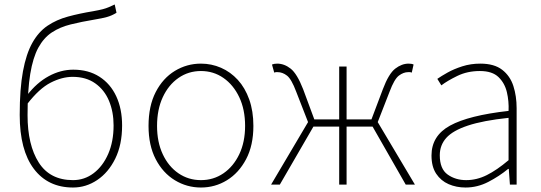

<svg xmlns="http://www.w3.org/2000/svg" viewBox="-20 -824 2416 857"><path d="M306 13Q194 13 131 -70.5Q68 -154 68 -311Q68 -428 82.5 -506Q97 -584 124.5 -633Q152 -682 192 -709Q232 -736 283.5 -750Q335 -764 396 -774Q424 -779 439 -783Q454 -787 465.5 -792Q477 -797 492 -804L500 -767Q479 -754 457 -748Q435 -742 404 -737Q344 -727 295.5 -715Q247 -703 211 -679Q175 -655 151 -611Q127 -567 115 -494Q103 -421 103 -310Q103 -177 153 -98.5Q203 -20 306 -20Q357 -20 398 -51Q439 -82 463 -137Q487 -192 487 -264Q487 -325 466.5 -374Q446 -423 405 -452Q364 -481 304 -481Q257 -481 206 -455Q155 -429 101 -359V-399Q144 -455 197.5 -484Q251 -513 307 -513Q375 -513 424 -481.5Q473 -450 499 -394Q525 -338 525 -264Q525 -178 494.5 -116Q464 -54 414 -20.5Q364 13 306 13Z M877 13Q814 13 760.5 -19.5Q707 -52 675 -113.5Q643 -175 643 -262Q643 -351 675 -413Q707 -475 760.5 -507.5Q814 -540 877 -540Q924 -540 966.5 -521.5Q1009 -503 1041.5 -467.5Q1074 -432 1092.5 -380Q1111 -328 1111 -262Q1111 -175 1078.5 -113.5Q1046 -52 993 -19.5Q940 13 877 13ZM877 -20Q933 -20 977.5 -50.5Q1022 -81 1048 -135.5Q1074 -190 1074 -262Q1074 -335 1048 -390Q1022 -445 977.5 -476Q933 -507 877 -507Q821 -507 776.5 -476Q732 -445 706.5 -390Q681 -335 681 -262Q681 -190 706.5 -135.5Q732 -81 776.5 -50.5Q821 -20 877 -20Z M1190 0 1355 -279 1302 -415Q1281 -471 1261 -486.5Q1241 -502 1219 -502Q1214 -502 1211.5 -502Q1209 -502 1204 -500L1194 -536Q1204 -540 1217 -540Q1249 -540 1277.5 -517.5Q1306 -495 1333 -426L1383 -291H1494V-527H1527V-291H1638L1689 -426Q1715 -495 1744 -517.5Q1773 -540 1804 -540Q1818 -540 1826 -536L1818 -500Q1813 -502 1810.5 -502Q1808 -502 1802 -502Q1781 -502 1760.5 -486.5Q1740 -471 1719 -415L1666 -279L1832 0H1791L1643 -259H1527V0H1494V-259H1379L1229 0Z M2058 13Q2017 13 1982.5 -2Q1948 -17 1927 -48.5Q1906 -80 1906 -130Q1906 -218 1989 -263.5Q2072 -309 2250 -329Q2252 -372 2242.5 -412.5Q2233 -453 2205 -480Q2177 -507 2122 -507Q2066 -507 2021 -485Q1976 -463 1950 -443L1932 -472Q1949 -484 1977.5 -500Q2006 -516 2043.5 -528Q2081 -540 2124 -540Q2186 -540 2221.5 -512.5Q2257 -485 2271.5 -440Q2286 -395 2286 -341V0H2256L2251 -70H2248Q2208 -37 2159.5 -12Q2111 13 2058 13ZM2061 -20Q2108 -20 2153 -42.5Q2198 -65 2250 -109V-298Q2136 -286 2068.5 -263.5Q2001 -241 1972 -208.5Q1943 -176 1943 -131Q1943 -70 1978 -45Q2013 -20 2061 -20Z"/></svg>

Font: Noto Sans JP
Style: Regular
Weight: 100
Designer: Ryoko NISHIZUKA 西塚涼子 (kana, bopomofo & ideographs); Paul D. Hunt (Latin, Greek & Cyrillic); Sandoll Communications 산돌커뮤니
Foundry: Adobe
Version: Version 2.004;hotconv 1.0.118;makeotfexe 2.5.65603